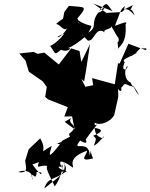

<svg xmlns="http://www.w3.org/2000/svg" viewBox="-20 -986 848 1084"><path d="M382 -320C353 -282 441 -282 370 -231C369 -188 461 -174 477 -265C479 -263 450 -280 389 -241C447 -233 436 -249 329 -190C332 -175 299 -167 370 -199C292 -172 293 -175 319 -172C251 -87 254 -101 272 -162C180 -112 256 -123 207 -205L142 -143L122 -78C130 -30 136 -8 84 -14C102 -29 170 -25 161 26C173 29 136 -20 179 12C199 -14 166 -19 212 -12C227 28 149 -66 139 -103C150 -47 149 -52 200 -71C182 -23 205 -58 247 -49C233 -35 276 35 289 66C320 30 346 -66 327 -55C346 -9 294 -11 350 -21C363 -62 307 -94 344 -65C350 -9 331 -2 230 78C252 12 280 35 357 -20C277 -38 323 -69 345 -17C298 -82 318 -93 391 -40C400 -47 354 -93 471 -135C476 -118 414 -67 506 -92C482 -131 502 -168 487 -108C482 -207 379 -122 432 -192C496 -156 452 -217 463 -197C538 -305 550 -286 481 -268C553 -262 579 -248 507 -220C524 -199 526 -212 510 -163C548 -183 582 -245 561 -205C539 -212 508 -220 515 -294C541 -274 604 -296 625 -337C649 -449 650 -427 646 -484C674 -447 669 -514 652 -482C689 -502 667 -525 713 -501C748 -498 734 -479 765 -449C725 -525 731 -484 718 -520C678 -535 682 -600 699 -613C707 -597 657 -571 684 -635C673 -650 670 -645 756 -689C708 -684 698 -634 773 -714C774 -709 824 -720 802 -703L705 -739L656 -628H646L628 -510L500 -545L506 -505L462 -496L439 -541L455 -526L468 -602L488 -737L439 -636L429 -698L382 -713L312 -622L230 -689L192 -682L170 -693L89 -684L124 -644L143 -581L221 -527L244 -495L235 -439L251 -425L363 -381L343 -328L387 -329L412 -203L405 -254L345 -298ZM615 -923C577 -972 587 -980 538 -924C591 -963 567 -924 534 -914C488 -851 535 -840 479 -801C513 -866 495 -820 418 -874C403 -880 451 -828 421 -860C427 -895 384 -896 407 -871C485 -959 459 -943 369 -953L343 -918C331 -858 346 -896 297 -851C325 -845 340 -805 360 -828C320 -756 269 -773 342 -795C290 -726 239 -719 263 -727C297 -680 285 -673 324 -705C378 -682 402 -744 332 -695C376 -724 385 -715 465 -782C447 -772 420 -817 476 -757C515 -750 517 -841 572 -803C554 -822 614 -819 608 -839C633 -796 637 -786 650 -770C653 -725 636 -784 649 -706C642 -725 698 -728 689 -848C698 -862 698 -867 629 -840C662 -923 656 -927 685 -952C674 -906 683 -967 740 -899C713 -971 701 -893 730 -957L688 -936L668 -918L581 -913L507 -966Z"/></svg>

Font: Hussar Lance
Style: ExBdObl
Weight: 700
Foundry: Cannot Into Space Fonts, PlusOne Fonts
Version: Version 2.270